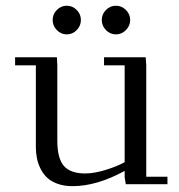

<svg xmlns="http://www.w3.org/2000/svg" viewBox="-20 -637 619 664"><path d="M32.2 -411.1V-439H176.8L178.2 -411.1V-150.9Q178.2 -89.4 200.9 -63.2Q223.6 -37.1 274.9 -37.1Q306.2 -37.1 346.7 -49.8Q387.2 -62.5 411.1 -76.2V-411.1H339.8V-439H483.9L485.8 -411.1V-25.9H559.1V0H415L411.1 -23.9V-45.9Q314.5 6.8 231 6.8Q202.1 6.8 179.7 -1.2Q157.2 -9.3 143.3 -22.2Q129.4 -35.2 120.4 -53.2Q111.3 -71.3 107.7 -89.8Q104 -108.4 104 -128.9V-411.1ZM176.5 -533Q162.1 -547.9 162.1 -567.9Q162.1 -587.9 176.5 -602.5Q190.9 -617.2 210.9 -617.2Q231 -617.2 245.4 -602.5Q259.8 -587.9 259.8 -567.9Q259.8 -547.9 245.4 -533Q231 -518.1 210.9 -518.1Q190.9 -518.1 176.5 -533ZM346.4 -533Q332 -547.9 332 -567.9Q332 -587.9 346.4 -602.5Q360.8 -617.2 380.9 -617.2Q400.9 -617.2 415.5 -602.5Q430.2 -587.9 430.2 -567.9Q430.2 -547.9 415.5 -533Q400.9 -518.1 380.9 -518.1Q360.8 -518.1 346.4 -533Z"/></svg>

Font: Dehuti Alt
Style: Book
Weight: 400
Version: Version 1.2